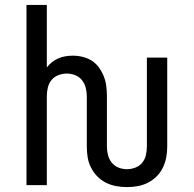

<svg xmlns="http://www.w3.org/2000/svg" viewBox="-20 -755 790 783"><path d="M498 8Q476 8 454 4Q432 0 412 -10Q392 -20 376.5 -36Q361 -52 351 -72Q341 -92 337.5 -113.5Q334 -135 334 -158V-363Q334 -380 329.5 -397.5Q325 -415 314 -428.5Q303 -442 286.5 -448.5Q270 -455 252 -455Q235 -455 218 -448.5Q201 -442 190 -428.5Q179 -415 175 -397.5Q171 -380 171 -363V0H88V-735H171V-480Q180 -492 192 -501.5Q204 -511 218 -517Q232 -523 247 -525.5Q262 -528 277 -528Q297 -528 317.5 -523Q338 -518 355 -507Q372 -496 384 -479Q396 -462 403.5 -443Q411 -424 413.5 -403.5Q416 -383 416 -363V-158Q416 -140 420.5 -122.5Q425 -105 436 -91.5Q447 -78 463.5 -71.5Q480 -65 498 -65Q515 -65 532 -71.5Q549 -78 560 -91.5Q571 -105 575 -122.5Q579 -140 579 -158V-520H662V-158Q662 -135 658 -113.5Q654 -92 644.5 -72Q635 -52 619 -36Q603 -20 583.5 -10Q564 0 542 4Q520 8 498 8Z"/></svg>

Font: Iosevka Aile
Style: Regular
Weight: 400
Designer: Belleve Invis
Foundry: Belleve Invis
Version: Version 28.0.1; ttfautohint (v1.8.4)